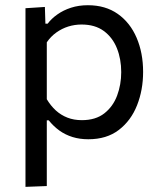

<svg xmlns="http://www.w3.org/2000/svg" viewBox="-20 -528 624 743"><path d="M78.6 195.1Q78.6 139.8 78.6 87.1Q78.6 34.4 78.6 -26.8V-268.8Q78.6 -324 78.6 -381.4Q78.6 -438.9 78.6 -496.2L153.7 -501.1L155.7 -436.4H164.4Q179 -455.9 202.1 -472.2Q225.2 -488.6 255 -498.2Q284.8 -507.8 320.1 -507.8Q388.1 -507.8 435.9 -474.1Q483.7 -440.3 508.7 -381.8Q533.8 -323.3 533.8 -249.5Q533.8 -180 510.4 -120.7Q487 -61.3 439.9 -25.2Q392.8 10.9 321.8 10.9Q288.6 10.9 260.8 2.3Q232.9 -6.3 210 -22.7Q187.1 -39.2 168.5 -62.4H161.1V-23.3Q161.1 35.2 161.1 86Q161.1 136.7 161.1 192ZM296.9 -63Q350.1 -63 383.8 -89.4Q417.5 -115.9 433.3 -158.3Q449.1 -200.7 449.1 -249Q449.1 -299.6 432.4 -341.3Q415.7 -383 381.7 -408.1Q347.7 -433.1 295.5 -433.1Q269.1 -433.1 244.3 -425.4Q219.5 -417.6 198.1 -402.3Q176.7 -387.1 161.1 -364.3V-144Q176.3 -118.7 196 -100.6Q215.8 -82.6 240.9 -72.8Q266 -63 296.9 -63Z"/></svg>

Font: Commissioner Thin
Style: Regular
Weight: 100
Designer: Kostas Bartsokas
Foundry: Kostas Bartsokas
Version: Version 1.001;gftools[0.9.23]